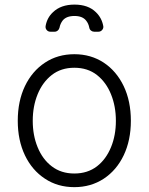

<svg xmlns="http://www.w3.org/2000/svg" viewBox="-20 -783 631 815"><path d="M170.8 -24.5Q116.1 -60.4 85.9 -123.6Q55.4 -187.5 55.4 -270.2Q55.4 -353.7 85.9 -417.6Q116.5 -481.2 170.8 -517Q224.8 -552.9 295.8 -552.9Q365.8 -552.9 420.5 -517Q474.4 -481.2 505 -417.6Q535.5 -353.7 535.5 -270.2Q535.5 -187.5 505 -123.6Q474.8 -60.4 420.5 -24.5Q365.8 11.4 295.5 11.4Q224.8 11.4 170.8 -24.5ZM139.6 -158.4Q160.5 -106.9 199.6 -77.1Q239.3 -46.5 295.5 -46.5Q351.9 -46.5 391.7 -77.1Q430.4 -107.2 451.3 -158.4Q471.9 -208.5 471.9 -270.2Q471.9 -331.7 451.3 -382.5Q430.8 -433.6 391.7 -464.5Q352.3 -495.4 295.5 -495.4Q239 -495.4 199.6 -464.5Q160.5 -433.9 139.6 -382.5Q119 -331.7 119 -270.2Q119 -208.5 139.6 -158.4ZM173.7 -673.3Q180 -708.1 204.9 -731.2Q238.3 -763.5 296.2 -763.5Q354.4 -763.5 387.1 -731.2Q411.9 -707.4 418.3 -672.6Q418.7 -671.5 418.7 -669Q418.7 -660.9 412.6 -654.7Q406.6 -648.4 397.7 -648.4H379.6Q372.2 -648.4 366.3 -653.2Q360.4 -658 359 -665.5Q355.8 -683.2 345.2 -696Q329.9 -715.2 296.2 -715.2Q261.7 -715.2 246.1 -696Q235.8 -682.5 232.6 -665.5Q230.8 -658 225.1 -653.2Q219.5 -648.4 212 -648.4H193.9Q185 -648.4 179.2 -654.5Q173.3 -660.5 173.3 -669Q173.3 -671.9 173.7 -673.3Z"/></svg>

Font: DeltaSans Light
Style: Regular
Weight: 300
Designer: Rasmus Andersson
Foundry: rsms
Version: Version 3.012